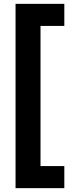

<svg xmlns="http://www.w3.org/2000/svg" viewBox="-20 -860 390 1000"><path d="M315 120H61V-840H315V-725H191V5H315Z"/></svg>

Font: Tanohe Sans SemiBold
Style: Regular
Weight: 600
Designer: Village Type and Design LLC & Cristiano Sobral
Foundry: Cooper Hewitt Smithsonian Design Museum
Version: Version 1.00;September 29, 2021;FontCreator 13.0.0.2655 64-b